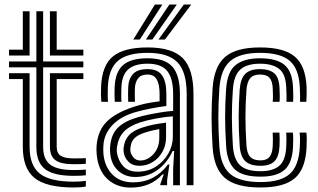

<svg xmlns="http://www.w3.org/2000/svg" viewBox="-20 -820 1409 850"><path d="M306 -41.5Q217.8 -41.5 179.4 -71.4Q141 -101.2 141 -170V-522H20V-548H141V-770H171V-548H349V-522H171V-170Q171 -115 202.4 -91.1Q233.8 -67.2 306 -67.2Q337.2 -67.2 360 -69.2V-44.2Q343.8 -41.5 306 -41.5ZM20 -574V-600H81V-770H111V-574ZM201 -574V-770H231V-600H349V-574ZM306 10Q185.5 10 133.2 -31.9Q81 -73.8 81 -170V-470H20V-496H111V-170Q111 -87.2 156.2 -51.5Q201.5 -15.8 306 -15.8Q333.8 -15.8 360 -19.2V5.8Q340.2 10 306 10ZM306 -93Q249.8 -93 225.4 -110.9Q201 -128.8 201 -170V-496H349V-470H231V-170Q231 -142.5 248.5 -130.6Q266 -118.8 306 -118.8Q324.5 -118.8 337.8 -119Q351 -119.2 360 -120V-95Q343.2 -93 306 -93Z M806.5 0V-404Q806.5 -500.5 766.5 -543.2Q726.5 -586 633.5 -586Q543.2 -586 502 -550.6Q460.8 -515.2 457.5 -434.8Q457 -419.5 456.9 -402.8Q456.8 -386 458.2 -369.2H428.5Q427 -387 426.9 -401.4Q426.8 -415.8 427.5 -436Q431.2 -530.2 479.9 -570.1Q528.5 -610 633.5 -610Q742.5 -610 789.5 -562.2Q836.5 -514.5 836.5 -404V0ZM746.5 0.2V-72L751 -151.5H744.2Q720 -98 676.6 -67.1Q633.2 -36.2 577.8 -36.5Q532.5 -36.8 502.2 -65.1Q472 -93.5 467.8 -142.2Q466.2 -159 467.8 -174.5Q473 -227.5 503.1 -256Q533.2 -284.5 590.5 -301Q609 -306.5 636.8 -312.4Q664.5 -318.2 693.9 -322.9Q723.2 -327.5 746.5 -329V-404Q746.5 -472.8 720.5 -505.4Q694.5 -538 633.5 -538Q576.2 -538 548 -513.2Q519.8 -488.5 517.5 -433.5Q517 -419 516.8 -403Q516.5 -387 517.8 -369.2H488Q486.8 -388.5 486.9 -404.4Q487 -420.2 487.5 -434Q490.2 -501.2 524.6 -531.6Q559 -562 633.5 -562Q710.5 -562 743.5 -524.2Q776.5 -486.5 776.5 -404V0.2ZM558.8 10.5Q496.2 10.5 455.4 -27.5Q414.5 -65.5 408 -137Q406 -160 408 -180Q414.5 -243.5 453 -281.9Q491.5 -320.2 571.2 -346.8Q599 -356 623.9 -361.4Q648.8 -366.8 686.5 -371.5V-404.2Q686.5 -444.8 674.4 -467.4Q662.2 -490 633.5 -490Q604.8 -490 591.6 -473.4Q578.5 -456.8 577.2 -429.5Q577 -424.2 576.8 -406Q576.5 -387.8 577.2 -369.2H547.5Q546.5 -391.5 546.9 -406.9Q547.2 -422.2 547.5 -432.8Q549 -470.2 568.6 -492.1Q588.2 -514 633.5 -514Q678.2 -514 697.4 -486.4Q716.5 -458.8 716.5 -404.2V-350.8Q683.2 -346.5 647.4 -339.6Q611.5 -332.8 581 -324Q514.8 -305 478 -266.5Q441.2 -228 437.8 -177.2Q437.2 -169.8 437.1 -158.8Q437 -147.8 437.8 -139.8Q442.8 -83.2 477 -48Q511.2 -12.8 568.5 -12.8Q618 -12.8 656.9 -33.2Q695.8 -53.8 723.2 -91.5H730L719.8 -22.5V0H690L689.5 -4L704.8 -48H699.2Q646.5 10.5 558.8 10.5ZM589 -60Q635.2 -60 670.4 -82.6Q705.5 -105.2 725.4 -140.8Q745.2 -176.2 745.2 -214.8V-305Q712 -303 669.5 -295Q627 -287 600 -278Q551.2 -261.8 527.6 -236.2Q504 -210.8 497.5 -168.2Q496.8 -163.5 496.9 -155.9Q497 -148.2 497.5 -144.8Q503.2 -108.5 525.8 -84.2Q548.2 -60 589 -60ZM596.8 -86Q566.2 -86 548.2 -104.5Q530.2 -123 527.5 -147.2Q526.2 -158.8 527.5 -168Q531.8 -200.5 550.6 -221.2Q569.5 -242 609.2 -255Q636.5 -264 660.6 -268.6Q684.8 -273.2 715.2 -277V-212Q715.2 -176.5 699.1 -147.9Q683 -119.2 656.1 -102.6Q629.2 -86 596.8 -86ZM601.2 -109.5Q633.8 -109.5 659.5 -137.9Q685.2 -166.2 685.2 -209.2V-248.5Q669.8 -246 653 -241.9Q636.2 -237.8 618.5 -232Q588.2 -222 574 -206.8Q559.8 -191.5 557.5 -166.2Q556.8 -159.2 557 -155.8Q557.2 -152.2 557.5 -149.5Q559.2 -137.5 570.5 -123.5Q581.8 -109.5 601.2 -109.5ZM570.2 -645 665.8 -800H698.8L599 -645ZM681.5 -645 793.8 -800H826.8L710.2 -645ZM626 -645 729.8 -800H762.8L654.5 -645Z M1133.2 10Q1025.2 10 976.4 -31.5Q927.5 -73 921.2 -168Q916.8 -239.8 916.6 -300Q916.5 -360.2 921.2 -430Q928 -526.5 976.8 -568.2Q1025.5 -610 1131.2 -610Q1237 -610 1284.9 -569.6Q1332.8 -529.2 1337.2 -436Q1337.8 -422.8 1337.6 -405Q1337.5 -387.2 1336.2 -369.2H1308.2Q1309.5 -388 1307.2 -434.8Q1303.2 -515.8 1262.5 -550.9Q1221.8 -586 1131.2 -586Q1041 -586 999 -549.4Q957 -512.8 951.2 -428.5Q946.5 -358.5 946.6 -298.5Q946.8 -238.5 951.2 -169.8Q956.5 -87.2 998.2 -50.6Q1040 -14 1133.2 -14Q1222.8 -14 1263 -50.1Q1303.2 -86.2 1307.2 -169.2Q1308.5 -193 1308 -209.5Q1307.5 -226 1306.2 -233H1336Q1337.8 -227.5 1338 -208Q1338.2 -188.5 1337.2 -168Q1332.8 -72.5 1285.4 -31.2Q1238 10 1133.2 10ZM1133.2 -38Q1052.8 -38 1019.1 -70.6Q985.5 -103.2 981.2 -171.8Q976.8 -242.8 976.6 -301.2Q976.5 -359.8 981 -425.8Q986.2 -503.2 1023.8 -532.6Q1061.2 -562 1131.2 -562Q1203 -562 1238.5 -533.5Q1274 -505 1277.2 -434Q1279.2 -390 1277.8 -369.2H1248.2Q1249.5 -387.5 1247.2 -433.2Q1244.5 -494 1214.5 -516Q1184.5 -538 1131.2 -538Q1073.2 -538 1044.2 -512.5Q1015.2 -487 1011 -423.8Q1006.2 -357.2 1006.6 -298.2Q1007 -239.2 1011 -174.5Q1015 -114.2 1043.1 -88.1Q1071.2 -62 1133.2 -62Q1186.8 -62 1215.5 -85.2Q1244.2 -108.5 1247.2 -170.5Q1249.2 -210.8 1246.8 -233H1276.5Q1277.8 -224.5 1278 -207Q1278.2 -189.5 1277.2 -169.8Q1274 -99.5 1240.5 -68.8Q1207 -38 1133.2 -38ZM1133.2 -86Q1087 -86 1065.5 -106.9Q1044 -127.8 1041 -175.8Q1036.5 -246 1036.6 -301.9Q1036.8 -357.8 1041 -421.8Q1044.5 -471.2 1065.5 -492.6Q1086.5 -514 1131.2 -514Q1171.5 -514 1193.4 -496.2Q1215.2 -478.5 1217.5 -430Q1218.2 -414.8 1218.5 -396.5Q1218.8 -378.2 1217.5 -369.2H1187.2Q1188.5 -378.2 1188.4 -395.6Q1188.2 -413 1187.5 -429Q1186 -461 1173.1 -475.5Q1160.2 -490 1131.2 -490Q1101 -490 1087.2 -473.2Q1073.5 -456.5 1071 -420.8Q1066.5 -355 1066.6 -299.8Q1066.8 -244.5 1071 -177.5Q1073.2 -141.2 1087.8 -125.6Q1102.2 -110 1133.2 -110Q1160.5 -110 1173.1 -125.1Q1185.8 -140.2 1187.5 -175Q1188 -186.8 1188.1 -203.6Q1188.2 -220.5 1187.2 -233H1217Q1218 -224 1218.1 -206.1Q1218.2 -188.2 1217.5 -173.8Q1215.2 -126.8 1195.5 -106.4Q1175.8 -86 1133.2 -86Z"/></svg>

Font: Big Shoulders Inline Text Black
Style: Regular
Weight: 900
Designer: Patric King
Foundry: XO Type Co
Version: Version 1.000